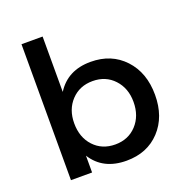

<svg xmlns="http://www.w3.org/2000/svg" viewBox="-133 -861 945 985"><g transform="rotate(-20 340.0 -369.0)"><path d="M89.8 0V-742.2H205.1V-439.9Q265.6 -536.1 391.1 -536.1Q504.4 -536.1 574.7 -460.9Q645 -385.7 645 -264.2Q645 -144.5 575.7 -70.3Q506.3 3.9 393.1 3.9Q265.1 3.9 205.1 -91.8V0ZM205.1 -268.1Q205.1 -190.9 250.2 -142.6Q295.4 -94.2 367.2 -94.2Q438.5 -94.2 483.6 -142.8Q528.8 -191.4 528.8 -268.1Q528.8 -342.8 483.6 -391.4Q438.5 -439.9 367.2 -439.9Q295.9 -439.9 250.5 -391.6Q205.1 -343.3 205.1 -268.1Z"/></g></svg>

Font: Trueno
Style: Rg
Weight: 400
Designer: Julieta Ulanovsky
Foundry: Julieta Ulanovsky
Version: Version 3.001b